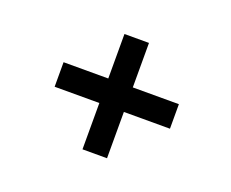

<svg xmlns="http://www.w3.org/2000/svg" viewBox="-88 -745 947 787"><g transform="rotate(20 385.0 -351.5)"><path d="M440 -603V-409H641V-302H440V-100H333V-302H138V-409H333V-603Z"/></g></svg>

Font: Freesentation 7 Bold
Style: Regular
Weight: 700
Designer: glyphs from Roboto by Christian Robertson / Hangul glyphs from Noto Sans CJK(Source Han Sans) by Jang Soo-young and Kang
Foundry: PT&
Version: Version 2.001